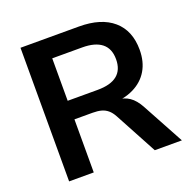

<svg xmlns="http://www.w3.org/2000/svg" viewBox="-125 -829 948 952"><g transform="rotate(-20 349.0 -352.5)"><path d="M81 0V-705H389Q506 -705 569.5 -650Q633 -595 633 -494Q633 -431 606 -385.5Q579 -340 528 -315Q477 -290 406 -289L414 -300L442 -299Q479 -298 507 -279Q535 -260 557 -219L676 0H533L413 -223Q401 -245 386 -257.5Q371 -270 352 -275Q333 -280 307 -280H211V0ZM211 -378H369Q438 -378 472.5 -406Q507 -434 507 -490Q507 -546 472 -574Q437 -602 369 -602H211Z"/></g></svg>

Font: Nunito Sans 11pt
Style: Bold
Weight: 700
Version: Version 3.101;gftools[0.9.27]